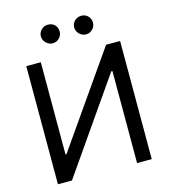

<svg xmlns="http://www.w3.org/2000/svg" viewBox="-130 -1008 977 1110"><g transform="rotate(-15 359.0 -453.0)"><path d="M165 -707V-155.3H170.9L555.7 -707H639.6V0H551.8V-550.8H544.9L162.1 0H78.1V-707ZM204.1 -850.6Q204.1 -866.2 211.9 -878.9Q219.7 -891.6 232.4 -898.9Q245.1 -906.2 259.8 -906.2Q276.4 -906.2 289.1 -899.4Q301.8 -892.6 309.1 -879.9Q316.4 -867.2 316.4 -850.6Q316.4 -835.9 309.1 -823.2Q301.8 -810.5 289.1 -802.7Q276.4 -794.9 259.8 -794.9Q246.1 -794.9 232.9 -802.7Q219.7 -810.5 211.9 -823.7Q204.1 -836.9 204.1 -850.6ZM403.3 -850.6Q403.3 -866.2 411.1 -878.9Q418.9 -891.6 432.1 -898.9Q445.3 -906.2 460 -906.2Q475.6 -906.2 488.3 -898.9Q501 -891.6 508.3 -878.9Q515.6 -866.2 515.6 -850.6Q515.6 -835.9 508.3 -823.2Q501 -810.5 488.3 -802.7Q475.6 -794.9 460 -794.9Q445.3 -794.9 432.1 -802.7Q418.9 -810.5 411.1 -823.7Q403.3 -836.9 403.3 -850.6Z"/></g></svg>

Font: Pretendard Std Variable
Style: Regular
Weight: 400
Designer: Base glyphs from Inter by Rasmus Andersson; Hangeul glyphs from Noto Sans CJK(Source Han Sans) by Jang Soo-young and Kan
Foundry: Kil Hyung-jin
Version: Version 1.309;Glyphs 3.2 (3225)